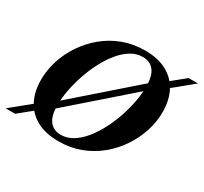

<svg xmlns="http://www.w3.org/2000/svg" viewBox="-183 -927 1220 1150"><g transform="rotate(30 427.0 -352.5)"><path d="M888.5 -705 728 -573.5 677 -544 199.5 -126.5 151.5 -98.5 30.5 0H-35L126.5 -131.5L176 -160.5L654 -578.5L702.5 -606.5L823.5 -705ZM224 -173Q224 -98 251.5 -62.8Q279 -27.5 330 -27.5Q372.5 -27.5 411.2 -51.2Q450 -75 483.5 -116Q517 -157 543.8 -208.8Q570.5 -260.5 589.8 -317Q609 -373.5 619.2 -429Q629.5 -484.5 629.5 -532Q629.5 -607 602.2 -642.2Q575 -677.5 523.5 -677.5Q481 -677.5 442.2 -653.8Q403.5 -630 370 -589Q336.5 -548 309.8 -496.2Q283 -444.5 264 -388Q245 -331.5 234.5 -276Q224 -220.5 224 -173ZM791 -450.5Q791 -383 769.5 -316.2Q748 -249.5 708.2 -190.2Q668.5 -131 612.5 -85Q556.5 -39 487.2 -13Q418 13 338 13Q247.5 13 186.2 -20.2Q125 -53.5 94 -113.8Q63 -174 63 -254.5Q63 -322 84.2 -388.8Q105.5 -455.5 145.5 -514.8Q185.5 -574 241.2 -620Q297 -666 366.5 -692Q436 -718 516 -718Q606.5 -718 667.5 -684.8Q728.5 -651.5 759.8 -591.5Q791 -531.5 791 -450.5Z"/></g></svg>

Font: Newsreader 60pt
Style: Bold Italic
Weight: 700
Italic angle: -17°
Designer: Hugues Gentile
Foundry: Production Type
Version: Version 1.003